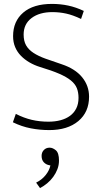

<svg xmlns="http://www.w3.org/2000/svg" viewBox="-20 -658 523 983"><path d="M409 -602 395 -561Q353 -581 318.5 -588.5Q284 -596 248 -596Q182 -596 141.5 -565.5Q101 -535 101 -481Q101 -448 113.5 -426Q126 -404 151 -387.5Q176 -371 212 -358Q248 -345 296 -329Q365 -306 400.5 -262.5Q436 -219 436 -163Q436 -84 381 -38Q326 8 232 8Q184 8 137.5 -1Q91 -10 46 -32L61 -75Q102 -54 142.5 -44.5Q183 -35 228 -35Q262 -35 290 -42.5Q318 -50 338.5 -65Q359 -80 370.5 -103Q382 -126 382 -157Q382 -185 373.5 -206.5Q365 -228 343 -246Q321 -264 283 -280.5Q245 -297 185 -315Q156 -324 131 -338.5Q106 -353 87 -372.5Q68 -392 57.5 -417Q47 -442 47 -473Q47 -549 99 -593.5Q151 -638 246 -638Q289 -638 329 -629.5Q369 -621 409 -602ZM233 188Q216 185 204.5 173Q193 161 193 140Q193 122 204.5 110Q216 98 234 98Q250 98 266 111.5Q282 125 282 164Q282 187 274 208Q266 229 252.5 247.5Q239 266 221.5 280.5Q204 295 185 305L165 277Q195 262 214 238Q233 214 238 189Z"/></svg>

Font: Mukta ExtraLight
Style: Regular
Weight: 275
Designer: Girish Dalvi and Yashodeep Gholap
Foundry: Ek Type
Version: Version 2.538;PS 1.002;hotconv 16.6.51;makeotf.lib2.5.65220;